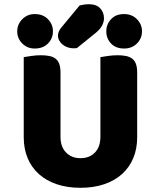

<svg xmlns="http://www.w3.org/2000/svg" viewBox="-20 -878 758 914"><path d="M62 -729Q62 -762 86 -786.5Q110 -811 145 -811Q185 -811 208.5 -786.5Q232 -762 232 -729Q232 -695 208.5 -671Q185 -647 145 -647Q110 -647 86 -671Q62 -695 62 -729ZM486 -729Q486 -762 508.5 -786.5Q531 -811 571 -811Q608 -811 632 -786.5Q656 -762 656 -729Q656 -695 632 -671Q608 -647 571 -647Q531 -647 508.5 -671Q486 -695 486 -729ZM359 -852Q383 -858 402 -858Q439 -858 457 -838.5Q475 -819 475 -791Q475 -774 466 -756.5Q457 -739 435 -721L346 -649Q341 -648 331 -648Q316 -648 302.5 -652.5Q289 -657 278.5 -665.5Q268 -674 262 -685Q256 -696 256 -708Q256 -728 272 -747ZM633 -224Q633 -170 614.5 -125.5Q596 -81 561 -49.5Q526 -18 476 -1Q426 16 363 16Q300 16 250 -1Q200 -18 165 -49.5Q130 -81 111.5 -125.5Q93 -170 93 -224V-606Q104 -608 128 -611.5Q152 -615 174 -615Q197 -615 214.5 -611.5Q232 -608 244 -599Q256 -590 262 -574Q268 -558 268 -532V-227Q268 -179 294.5 -152Q321 -125 363 -125Q406 -125 432 -152Q458 -179 458 -227V-606Q469 -608 493 -611.5Q517 -615 539 -615Q562 -615 579.5 -611.5Q597 -608 609 -599Q621 -590 627 -574Q633 -558 633 -532Z"/></svg>

Font: Baloo Bhaina
Style: Regular
Weight: 400
Designer: Manish Minz, Shuchita Grover and Ek Type
Foundry: Ek Type
Version: Version 1.443;PS 1.000;hotconv 16.6.51;makeotf.lib2.5.65220;